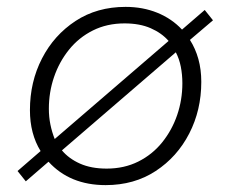

<svg xmlns="http://www.w3.org/2000/svg" viewBox="-20 -526 672 558"><path d="M287 12Q183 12 121 -56L55 1L31 -29L98 -87Q67 -137 67 -206Q67 -288 102 -356Q137 -424 199.5 -465Q262 -506 345 -506Q395 -506 437 -489Q479 -472 509 -440L575 -497L599 -467L532 -410Q548 -385 556.5 -354.5Q565 -324 565 -288Q565 -206 530 -138Q495 -70 432.5 -29Q370 12 287 12ZM290 -36Q341 -36 382 -56.5Q423 -77 451.5 -112.5Q480 -148 495 -192Q510 -236 510 -284Q510 -309 505.5 -332Q501 -355 491 -374L160 -89Q180 -65 212.5 -50.5Q245 -36 290 -36ZM139 -122 470 -407Q450 -430 418 -444Q386 -458 342 -458Q291 -458 250 -437.5Q209 -417 180.5 -381.5Q152 -346 137 -302Q122 -258 122 -210Q122 -186 126.5 -164Q131 -142 139 -122Z"/></svg>

Font: Atkinson Hyperlegible Mono ExtraLight
Style: Italic
Weight: 200
Italic angle: -12°
Monospace: yes
Designer: Elliott Scott, Megan Eiswerth, Linus Boman, Theodore Petrosky, Letters from Sweden
Foundry: Applied Design Works, Letters from Sweden
Version: Version 2.001